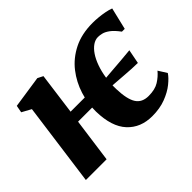

<svg xmlns="http://www.w3.org/2000/svg" viewBox="-116 -786 1018 1018"><g transform="rotate(-45 393.0 -277.0)"><path d="M40 0 103.5 -468 51.5 -496.5 59 -537 240 -564 270.5 -548.5 239 -313.5H387.5L378.5 -248H229.5L195.5 0ZM528.5 10Q442 10 389.5 -46.5Q337 -103 334.5 -218Q333.5 -280 352.8 -341Q372 -402 411.2 -452.5Q450.5 -503 511.2 -533.5Q572 -564 654 -564Q674.5 -564 698 -561.8Q721.5 -559.5 743.5 -555.2Q765.5 -551 782 -544.5L752.5 -421H731.5Q707.5 -453.5 687 -468.5Q666.5 -483.5 650 -487.2Q633.5 -491 621.5 -491Q601 -491 581.8 -477.8Q562.5 -464.5 546.2 -440.5Q530 -416.5 518 -383.2Q506 -350 499.8 -310.2Q493.5 -270.5 495 -226Q497.5 -148 519.8 -113.8Q542 -79.5 590.5 -79.5Q639 -79.5 668.5 -98Q698 -116.5 718.5 -141.5L748.5 -94Q734.5 -72.5 704.5 -48.2Q674.5 -24 630.2 -7Q586 10 528.5 10ZM674 -244Q631.5 -244.5 583.5 -248.5Q535.5 -252.5 469 -257L475 -305.5Q513 -309 548.2 -311.5Q583.5 -314 618.2 -317Q653 -320 689.5 -323.5Z"/></g></svg>

Font: Merriweather 28pt Black
Style: Italic
Weight: 900
Italic angle: -7.8°
Version: Version 2.101